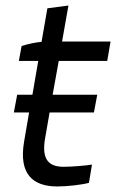

<svg xmlns="http://www.w3.org/2000/svg" viewBox="-20 -670 425 693"><path d="M187 3C223 3 275 -3 301 -10L312 -76C289 -72 237 -68 210 -68C156 -68 129 -94 143 -172L159 -264H319L331 -328H170L192 -450H367L379 -520H204L227 -650L151 -640L130 -519C107 -517 80 -511 58 -504L48 -450H118L97 -328H42L30 -264H85L67 -159C47 -42 98 3 187 3Z"/></svg>

Font: Fixel Display 20240404
Style: Italic
Weight: 400
Italic angle: -10°
Designer: AlfaBravo + MacPaw
Foundry: Kyrylo Tkachov, Marchela Mozhyna, Serhii Makarenko, Maria Weinstein, Zakhar Kryvoshyya
Version: Version 1.211;Glyphs 3.2 (3225)